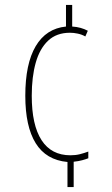

<svg xmlns="http://www.w3.org/2000/svg" viewBox="-20 -744 451 774"><path d="M271 -637Q289 -636 305 -631.5Q321 -627 334 -620L324 -597Q310 -605 293.5 -608.5Q277 -612 262 -612Q208 -612 174 -580Q140 -548 124 -491Q108 -434 108 -358Q108 -240 147.5 -179Q187 -118 264 -118Q285 -118 302.5 -122.5Q320 -127 336 -133V-106Q326 -102 311 -98Q296 -94 277 -92V10H252V-91Q166 -99 124 -166.5Q82 -234 82 -358Q82 -487 124 -558Q166 -629 246 -637V-724H271Z"/></svg>

Font: Noto Sans Gujarati UI ExtraCondensed Thin
Style: Regular
Weight: 100
Width: 2
Designer: Jelle Bosma - Monotype Design Team, Universal Thirst
Foundry: Monotype Imaging Inc.
Version: Version 2.106; ttfautohint (v1.8.4.7-5d5b)